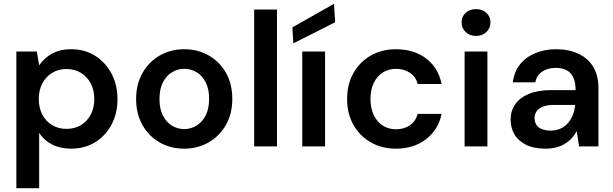

<svg xmlns="http://www.w3.org/2000/svg" viewBox="-20 -770 3227 1010"><path d="M66 220V-499H174L186 -426Q202 -449 225 -468.5Q248 -488 280 -499.5Q312 -511 355 -511Q426 -511 480.5 -476.5Q535 -442 566.5 -383Q598 -324 598 -248Q598 -173 566.5 -114Q535 -55 480 -21.5Q425 12 355 12Q298 12 255 -9.5Q212 -31 186 -71V220ZM330 -92Q373 -92 406 -112Q439 -132 457.5 -167.5Q476 -203 476 -249Q476 -295 457.5 -330.5Q439 -366 406 -386.5Q373 -407 330 -407Q287 -407 254 -386.5Q221 -366 202.5 -331Q184 -296 184 -249Q184 -203 202.5 -167.5Q221 -132 254 -112Q287 -92 330 -92Z M948 12Q877 12 819.5 -21Q762 -54 729 -113Q696 -172 696 -249Q696 -327 729.5 -386Q763 -445 820.5 -478Q878 -511 949 -511Q1021 -511 1078.5 -478Q1136 -445 1169 -386.5Q1202 -328 1202 -249Q1202 -172 1168.5 -113Q1135 -54 1077.5 -21Q1020 12 948 12ZM948 -91Q984 -91 1013.5 -109Q1043 -127 1061.5 -162Q1080 -197 1080 -250Q1080 -302 1062 -337Q1044 -372 1014.5 -390Q985 -408 949 -408Q915 -408 885 -390Q855 -372 837 -337Q819 -302 819 -249Q819 -197 837 -162Q855 -127 884.5 -109Q914 -91 948 -91Z M1317 0V-720H1437V0Z M1570 0V-499H1690V0ZM1523 -542 1518 -626 1737 -750 1743 -653Z M2063 12Q1988 12 1930 -21.5Q1872 -55 1839 -113.5Q1806 -172 1806 -249Q1806 -327 1839 -385.5Q1872 -444 1930 -477.5Q1988 -511 2063 -511Q2158 -511 2222 -462Q2286 -413 2303 -328H2177Q2168 -366 2136.5 -387Q2105 -408 2062 -408Q2025 -408 1995 -389.5Q1965 -371 1947 -335.5Q1929 -300 1929 -249Q1929 -212 1939 -182.5Q1949 -153 1967.5 -132Q1986 -111 2010.5 -100.5Q2035 -90 2062 -90Q2091 -90 2114.5 -99.5Q2138 -109 2154.5 -127.5Q2171 -146 2177 -171H2303Q2286 -88 2221.5 -38Q2157 12 2063 12Z M2424 0V-499H2544V0ZM2484 -581Q2451 -581 2429.5 -601.5Q2408 -622 2408 -652Q2408 -683 2429.5 -702.5Q2451 -722 2484 -722Q2517 -722 2538.5 -702.5Q2560 -683 2560 -652Q2560 -622 2538.5 -601.5Q2517 -581 2484 -581Z M2850 12Q2788 12 2747 -8.5Q2706 -29 2686 -63.5Q2666 -98 2666 -140Q2666 -187 2690.5 -222Q2715 -257 2763 -276.5Q2811 -296 2881 -296H3008Q3008 -335 2996.5 -361Q2985 -387 2962 -400Q2939 -413 2903 -413Q2862 -413 2832.5 -393.5Q2803 -374 2796 -337H2678Q2684 -391 2714.5 -430Q2745 -469 2795 -490Q2845 -511 2904 -511Q2974 -511 3024.5 -486.5Q3075 -462 3101.5 -417Q3128 -372 3128 -308V0H3026L3014 -80Q3004 -61 2988.5 -44Q2973 -27 2953 -14.5Q2933 -2 2907.5 5Q2882 12 2850 12ZM2877 -83Q2906 -83 2929 -93.5Q2952 -104 2968 -123Q2984 -142 2993.5 -166Q3003 -190 3005 -217V-218H2894Q2858 -218 2835.5 -209Q2813 -200 2802.5 -184.5Q2792 -169 2792 -149Q2792 -128 2802 -113Q2812 -98 2831.5 -90.5Q2851 -83 2877 -83Z"/></svg>

Font: DM Sans 20pt SemiBold
Style: Regular
Weight: 600
Version: Version 4.004;gftools[0.9.30]